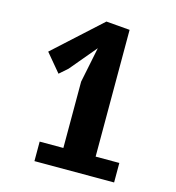

<svg xmlns="http://www.w3.org/2000/svg" viewBox="-112 -856 874 951"><g transform="rotate(15 325.0 -380.0)"><path d="M272.5 -440 309.5 -621.5 196 -486 154 -449 76.5 -541.5 316.5 -760 438 -750V-100H559.5V0H151V-100H272.5Z"/></g></svg>

Font: B612 Mono
Style: Bold
Weight: 700
Version: Version 1.005